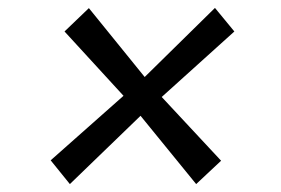

<svg xmlns="http://www.w3.org/2000/svg" viewBox="-20 -565 709 485"><path d="M475.5 -100 335 -272.5 156.5 -100 108 -160 292 -323 143 -485.5 204.5 -544.5 345.5 -370.5 523 -545 572 -485.5 388.5 -320 538.5 -159Z"/></svg>

Font: Merriweather Medium
Style: Italic
Weight: 500
Italic angle: -7.8°
Version: Version 2.101